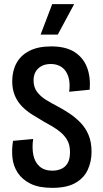

<svg xmlns="http://www.w3.org/2000/svg" viewBox="-20 -895 497 927"><path d="M232 12Q168 12 127.5 -8Q87 -28 65.5 -61Q44 -94 40 -134Q36 -174 43 -215L140 -224Q134 -181 141 -146.5Q148 -112 171 -91.5Q194 -71 233 -71Q255 -71 274.5 -79Q294 -87 306 -106.5Q318 -126 318 -161Q318 -197 303 -221.5Q288 -246 260.5 -266Q233 -286 193 -307Q164 -324 136 -341.5Q108 -359 86 -381.5Q64 -404 51.5 -434Q39 -464 39 -503Q39 -552 59.5 -590Q80 -628 122 -649.5Q164 -671 227 -671Q297 -671 339.5 -644Q382 -617 400 -570Q418 -523 413 -462L314 -452Q318 -483 314 -507.5Q310 -532 298 -550Q286 -568 267.5 -577Q249 -586 225 -586Q199 -586 180.5 -576Q162 -566 152 -548.5Q142 -531 142 -507Q142 -474 159 -451.5Q176 -429 202 -413Q228 -397 255 -383Q284 -368 313.5 -348.5Q343 -329 368 -303.5Q393 -278 407.5 -243.5Q422 -209 422 -162Q422 -116 404 -76Q386 -36 344.5 -12Q303 12 232 12ZM259 -728H176L232 -875H338Z"/></svg>

Font: Bricolage Grotesque Condensed Medium
Style: Regular
Weight: 500
Width: 3
Designer: Mathieu Triay
Foundry: Atelier Triay
Version: Version 1.000;gftools[0.9.30]